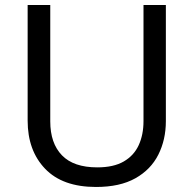

<svg xmlns="http://www.w3.org/2000/svg" viewBox="-20 -734 771 764"><path d="M640 -252Q640 -178 610 -118.5Q580 -59 518.5 -24.5Q457 10 362 10Q229 10 159.5 -62.5Q90 -135 90 -254V-714H180V-251Q180 -164 226.5 -116Q273 -68 367 -68Q432 -68 472.5 -91.5Q513 -115 532 -156.5Q551 -198 551 -252V-714H640Z"/></svg>

Font: ltamil05
Style: Book
Weight: 400
Designer: Jelle Bosma - Monotype Design Team
Foundry: Monotype Imaging Inc.
Version: Version 2.003